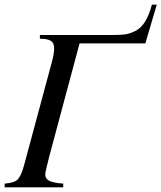

<svg xmlns="http://www.w3.org/2000/svg" viewBox="-50 -803 692 823"><path d="M622 -783 573 -617H291L160 -128Q144 -66 144 -55Q144 -37 161 -28Q178 -19 221 -16V0H-30V-16Q12 -19 26.5 -34.5Q41 -50 53 -94L172 -536Q182 -572 182 -597Q182 -618 168.5 -627.5Q155 -637 121 -637V-653H437Q469 -653 488.5 -656Q508 -659 531.5 -671Q555 -683 572 -710.5Q589 -738 601 -783Z"/></svg>

Font: STIX
Style: Italic
Weight: 400
Italic angle: -16.33°
Designer: MicroPress Inc., with final additions and corrections provided by Coen Hoffman, Elsevier (retired)
Version: Version 1.1.1